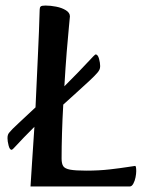

<svg xmlns="http://www.w3.org/2000/svg" viewBox="-20 -672 531 692"><path d="M90 0Q91 -20 95 -78.5Q99 -137 104 -215Q59 -170 42 -151Q25 -132 22 -132Q15 -132 11 -147.5Q7 -163 7 -174Q7 -182 9 -187Q11 -192 15 -196Q20 -203 47.5 -228.5Q75 -254 108 -285Q112 -375 116.5 -469Q121 -563 123 -637Q123 -645 126.5 -648.5Q130 -652 144 -652Q162 -652 182.5 -648Q203 -644 217.5 -635Q232 -626 232 -613Q232 -610 228.5 -576Q225 -542 220.5 -485.5Q216 -429 212 -361Q269 -418 295.5 -447Q322 -476 325 -476Q333 -475 337 -460Q341 -445 341 -434Q341 -426 338.5 -421Q336 -416 332 -411Q323 -400 302 -380.5Q281 -361 255.5 -338Q230 -315 208 -295Q205 -243 203.5 -192.5Q202 -142 202 -101Q202 -82 208 -73Q214 -64 233 -60.5Q252 -57 291 -57Q337 -57 376 -61.5Q415 -66 440 -70Q465 -74 467 -74Q471 -74 471 -55Q471 -46 468.5 -33Q466 -20 460.5 -10Q455 0 448 0Z"/></svg>

Font: BriemHand
Style: Regular
Weight: 400
Designer: Gunnlaugur SE Briem, Eben Sorkin
Foundry: Sorkin Type
Version: Version 1.001; ttfautohint (v1.8.4.7-5d5b)